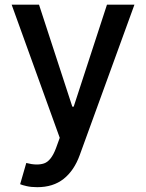

<svg xmlns="http://www.w3.org/2000/svg" viewBox="-20 -565 606 797"><path d="M134.6 212Q109.7 212 90.9 207.7Q72.1 203.5 63.6 199.6L89.1 111.5Q133.2 123.2 162.8 113.3Q192.5 103.3 212.4 50.1L228 7.1L28.4 -545.5H142L280.2 -122.2H285.9L424 -545.5H538L310.7 79.5Q287.6 143.1 244.1 177.6Q200.6 212 134.6 212Z"/></svg>

Font: Inter UI Medium
Style: Regular
Weight: 500
Designer: Rasmus Andersson
Foundry: rsms
Version: 3.2;8d6f07862